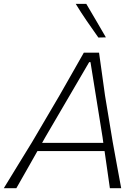

<svg xmlns="http://www.w3.org/2000/svg" viewBox="-44 -990 739 1010"><path d="M-24 0Q11.5 -58.5 50.8 -122.2Q90 -186 125 -243L269 -488Q305 -551 335.2 -604.2Q365.5 -657.5 397 -713H477Q484.5 -659.5 492.2 -604.5Q500 -549.5 508.5 -487L549 -242.5Q560 -182.5 571.5 -119.2Q583 -56 593.5 0H534Q527.5 -46.5 520.2 -96.5Q513 -146.5 506 -195.5H153Q125.5 -147 97.5 -97.5Q69.5 -48 42 0ZM195 -269.5Q186.5 -254 177.5 -238.5H499.5Q497.5 -254 495.5 -268L432 -663H425ZM473.5 -792.5Q442.5 -836 412 -880.5Q381.5 -925 354.5 -969.5H410Q436 -925.5 461.8 -881.5Q487.5 -837.5 513 -793.5Z"/></svg>

Font: Commissioner Loud ExtraLight
Style: Italic
Weight: 200
Italic angle: -12°
Designer: Kostas Bartsokas
Foundry: Kostas Bartsokas
Version: Version 1.000; ttfautohint (v1.8.3)